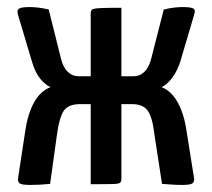

<svg xmlns="http://www.w3.org/2000/svg" viewBox="-20 -522 601 544"><path d="M66 2Q43 2 36.5 -2Q30 -6 31 -16L51 -147Q58 -198 76 -231Q94 -264 123 -275Q108 -282 94 -299Q80 -316 71 -346L31 -480Q27 -493 34 -497.5Q41 -502 64 -502Q74 -502 88 -500.5Q102 -499 118 -495L152 -359Q158 -332 171.5 -319Q185 -306 202 -306H237V-484Q237 -492 241 -495Q245 -498 263 -499Q281 -500 324 -500V-306H359Q377 -306 390.5 -320Q404 -334 410 -362L444 -495Q460 -499 473.5 -500.5Q487 -502 497 -502Q520 -502 527.5 -498Q535 -494 530 -480L491 -348Q482 -320 467.5 -301Q453 -282 438 -275Q466 -264 484 -231Q502 -198 509 -148L530 -16Q531 -6 524.5 -2Q518 2 496 2Q482 2 468 1Q454 0 439 -1L418 -138Q412 -190 398.5 -208.5Q385 -227 354 -227H324V-16Q324 -8 320.5 -4.5Q317 -1 299 -0.5Q281 0 237 0V-227H207Q174 -227 161 -208.5Q148 -190 141 -138L122 -1Q93 2 66 2Z"/></svg>

Font: Yanone Kaffeesatz Medium
Style: Regular
Weight: 500
Designer: Yanone (Cyrillic: Daniel Pouzeot, Huerta Tipografica, and Cyreal)
Foundry: Yanone
Version: Version 2.003